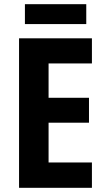

<svg xmlns="http://www.w3.org/2000/svg" viewBox="-20 -897 504 917"><path d="M419 0H71V-714H419V-594H212V-430H405V-311H212V-121H419ZM392 -877V-782H99V-877Z"/></svg>

Font: Noto Sans Khmer UI Condensed
Style: Bold
Weight: 700
Width: 3
Designer: Danh Hong and the Monotype Design Team
Foundry: Monotype Imaging Inc.
Version: Version 2.002; ttfautohint (v1.8.4.7-5d5b)